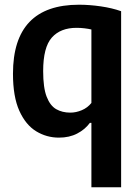

<svg xmlns="http://www.w3.org/2000/svg" viewBox="-20 -574 593 814"><path d="M367.5 220V-53H361Q340.5 -25 307.2 -7.8Q274 9.5 230 9.5Q177.5 9.5 133.2 -17.5Q89 -44.5 62 -104.2Q35 -164 35 -261.5Q35 -554 315 -554Q359.5 -554 407.5 -547Q455.5 -540 493.5 -526.5V220ZM278 -96.5Q302.5 -96.5 326.8 -106.8Q351 -117 367.5 -137.5V-449Q355 -452 338.2 -454Q321.5 -456 304.5 -456Q236.5 -456 199.8 -414.8Q163 -373.5 163 -272.5Q163 -202 177.8 -164Q192.5 -126 218.2 -111.2Q244 -96.5 278 -96.5Z"/></svg>

Font: Encode Sans SmCnd SmBold
Style: Regular
Weight: 600
Width: 4
Designer: Multiple Designers
Foundry: Impallari Type
Version: Version 3.002; ttfautohint (v1.8.3) -l 8 -r 50 -G 200 -x 14 